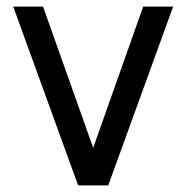

<svg xmlns="http://www.w3.org/2000/svg" viewBox="-20 -560 563 580"><path d="M307 0 503 -540H412.5L261.5 -113.5L110 -540H20L216 0Z"/></svg>

Font: Hauora Medium
Style: Regular
Weight: 500
Designer: Wayne Shih
Foundry: WCYS
Version: Version 1.001;hotconv 1.0.109;makeotfexe 2.5.65596